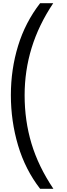

<svg xmlns="http://www.w3.org/2000/svg" viewBox="-20 -813 418 1201"><path d="M48 -218Q48 -379 93 -526Q138 -673 231 -793H313Q222 -657 178 -514Q134 -371 134 -217Q134 -58 177 85Q220 228 314 368H231Q138 248 93 96.5Q48 -55 48 -218Z"/></svg>

Font: Noto Sans Kannada SemiCondensed
Style: Regular
Weight: 400
Width: 4
Designer: Jelle Bosma - Monotype Design Team
Foundry: Monotype Imaging Inc.
Version: Version 2.005; ttfautohint (v1.8.4.7-5d5b)